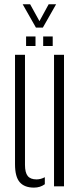

<svg xmlns="http://www.w3.org/2000/svg" viewBox="-20 -850 370 876"><path d="M48.5 -100.5V-600H94V-98Q94 -62.5 106.5 -47Q119 -31.5 146.5 -31.5Q166 -31.5 184.5 -41.5V-9.5Q163.5 6 135 6Q91.5 6 70 -18.8Q48.5 -43.5 48.5 -100.5ZM226.5 0V-600H272V0ZM177 -640V-683.5H220.5V-640ZM99 -640V-683.5H142V-640ZM144 -724 83.5 -830.5H117.5L160 -753.5L202 -830.5H236L175.5 -724Z"/></svg>

Font: Big Shoulders Stencil Display Light
Style: Regular
Weight: 300
Designer: Patric King
Foundry: XO Type Co
Version: Version 1.000